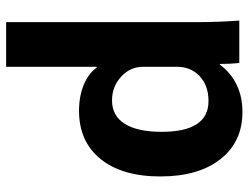

<svg xmlns="http://www.w3.org/2000/svg" viewBox="-110 -440 792 611"><g transform="rotate(90 285.5 -134.0)"><path d="M50 -365Q50 -400 48.5 -437Q47 -474 45 -500H180Q183 -472 183 -438H185Q211 -473 249 -491.5Q287 -510 336 -510Q431 -510 486 -440Q541 -370 541 -249Q541 -127 485.5 -58.5Q430 10 332 10Q286 10 249.5 -5Q213 -20 195 -46H192V242H50ZM399 -253Q399 -402 301 -402Q252 -402 222 -374Q192 -346 192 -301V-194Q192 -153 223.5 -124Q255 -95 299 -95Q348 -95 373.5 -135.5Q399 -176 399 -253Z"/></g></svg>

Font: Sarabun ExtraBold
Style: Regular
Weight: 800
Version: Version 1.000; ttfautohint (v1.6)